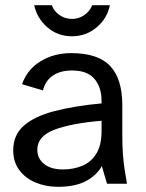

<svg xmlns="http://www.w3.org/2000/svg" viewBox="-20 -709 565 741"><path d="M204 12Q157 12 117.5 -4.5Q78 -21 54.5 -52.5Q31 -84 31 -129Q31 -188 72 -224Q113 -260 189.5 -280Q266 -300 372 -310V-319Q372 -372 344.5 -404.5Q317 -437 258 -437Q212 -437 183 -416.5Q154 -396 146 -360L65 -384Q85 -441 136.5 -472.5Q188 -504 255 -504Q358 -504 405 -454.5Q452 -405 452 -303V-187Q452 -146 454.5 -112.5Q457 -79 461.5 -51.5Q466 -24 470 0H393L373 -68Q352 -31 310.5 -9.5Q269 12 204 12ZM223 -55Q263 -55 297 -69Q331 -83 351.5 -115.5Q372 -148 372 -204V-243Q254 -233 189 -208Q124 -183 124 -131Q124 -97 150.5 -76Q177 -55 223 -55ZM258 -569Q203 -569 163 -603.5Q123 -638 112 -689H180Q188 -666 209.5 -651Q231 -636 258 -636Q284 -636 305.5 -651Q327 -666 336 -689H404Q394 -638 353 -603.5Q312 -569 258 -569Z"/></svg>

Font: Atkinson Hyperlegible Next
Style: Regular
Weight: 400
Designer: Elliott Scott, Megan Eiswerth, Linus Boman, Theodore Petrosky, Letters from Sweden
Foundry: Applied Design Works, Letters from Sweden
Version: Version 2.001